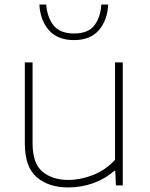

<svg xmlns="http://www.w3.org/2000/svg" viewBox="-20 -814 657 843"><path d="M279 9Q194.5 9 141.8 -35.5Q89 -80 89 -185V-540H123V-186Q123 -96 166.8 -60Q210.5 -24 280 -24Q332.5 -24 387.5 -45.2Q442.5 -66.5 485 -112V-540H519V0H489L486 -64H482Q441 -28 388.5 -9.5Q336 9 279 9ZM305 -638Q232.5 -638 194.2 -682.2Q156 -726.5 153 -794H183Q187 -738.5 215 -702.8Q243 -667 305 -667Q367.5 -667 394.5 -702.8Q421.5 -738.5 425 -794H455Q452 -726 414.5 -682Q377 -638 305 -638Z"/></svg>

Font: Encode Sans Exp Th
Style: Regular
Weight: 100
Width: 7
Designer: Multiple Designers
Foundry: Impallari Type
Version: Version 3.002; ttfautohint (v1.8.3) -l 8 -r 50 -G 200 -x 14 